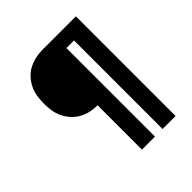

<svg xmlns="http://www.w3.org/2000/svg" viewBox="-200 -868 1001 1001"><g transform="rotate(-45 300.0 -367.5)"><path d="M272 0V-327Q246 -327 220 -332.5Q194 -338 170.5 -351Q147 -364 129 -384Q111 -404 99.5 -428Q88 -452 84 -478Q80 -504 80 -531Q80 -557 84 -583.5Q88 -610 99.5 -634Q111 -658 129 -678Q147 -698 170.5 -710.5Q194 -723 220 -729Q246 -735 272 -735H520V0H424V-653H368V0Z"/></g></svg>

Font: Iosevka HT Extended
Style: Bold
Weight: 700
Width: 7
Monospace: yes
Designer: Belleve Invis
Foundry: Belleve Invis
Version: Version 32.3.0; ttfautohint (v1.8.4)